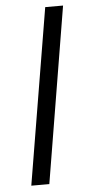

<svg xmlns="http://www.w3.org/2000/svg" viewBox="-53 -763 360 795"><g transform="rotate(-5 127.0 -366.0)"><path d="M240.4 -731.5H166.2L44.4 0H119.3Z"/></g></svg>

Font: TID UI Light
Style: Italic
Weight: 300
Italic angle: -9.39999°
Designer: The TID Project Authors
Foundry: Bakken & Bæck
Version: Version 1.001;hotconv 1.0.109;makeotfexe 2.5.65596